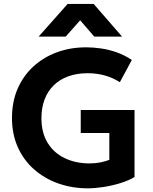

<svg xmlns="http://www.w3.org/2000/svg" viewBox="-20 -960 792 994"><path d="M435 15Q353.5 15 282 -10.2Q210.5 -35.5 156.8 -82.8Q103 -130 72.5 -197.5Q42 -265 42 -349.5Q42 -433 71.2 -500.5Q100.5 -568 153 -616Q205.5 -664 275.2 -689.5Q345 -715 426 -715Q463 -715 503 -709.2Q543 -703.5 583.8 -689.2Q624.5 -675 662.5 -649.5L600.5 -534.5Q563.5 -558 521.8 -569.5Q480 -581 434 -581Q378.5 -581 334 -565Q289.5 -549 258.5 -518.8Q227.5 -488.5 211 -445.5Q194.5 -402.5 194.5 -349Q194.5 -272 227 -219.8Q259.5 -167.5 316 -140.8Q372.5 -114 443.5 -114Q474.5 -114 501 -119.5Q527.5 -125 546 -132.5V-271.5H398V-390.5H676.5V-43.5Q646.5 -25.5 604 -12.2Q561.5 1 516.8 8Q472 15 435 15ZM180 -770.5 330 -939.5H465L612 -770.5H468L395 -855L320 -770.5Z"/></svg>

Font: Geologica Cursive SemiBold
Style: Regular
Weight: 600
Designer: Sindre Bremnes, Frode Helland
Foundry: Monokrom Skriftforlag AS
Version: Version 1.010;gftools[0.9.28]